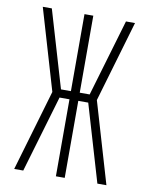

<svg xmlns="http://www.w3.org/2000/svg" viewBox="-83 -796 666 857"><g transform="rotate(10 250.0 -367.5)"><path d="M41 0 149 -368 41 -735H82L185 -386H230V-735H270V-386H315L418 -735H459L351 -367L459 0H418L315 -349H270V0H230V-349H185L82 0Z"/></g></svg>

Font: Iosevka Extralight
Style: Regular
Weight: 200
Monospace: yes
Designer: Belleve Invis
Foundry: Belleve Invis
Version: Version 32.0.1; ttfautohint (v1.8.4)